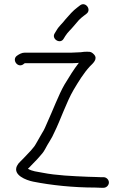

<svg xmlns="http://www.w3.org/2000/svg" viewBox="-20 -876 585 908"><path d="M281 -693 289 -706C301 -724.9 314.4 -735 329 -753L353 -781C361 -789 368.7 -795.7 376 -801L389 -811C414.4 -830.1 384.6 -870.2 359 -851L346 -841C325.6 -826.1 306.6 -804.2 290 -785C274.9 -764.4 259.2 -753.6 247 -732L239 -719C221 -692 265.3 -664.7 281 -693ZM495 -13C495 -26.2 483.2 -38 470 -38H457C448.3 -38 440 -38.3 432 -39C424 -39 412 -39.3 396 -40C324.5 -43 245.6 -46.3 182 -59C154.3 -64.3 132.7 -65.6 112 -78C116.7 -82 121.3 -86.7 126 -92C138 -105.5 151.8 -117.4 164 -132C178.7 -149.4 183.6 -152.7 194 -172C207 -197.9 225.3 -221.6 237 -250C265.3 -306.5 294.7 -394.6 328 -451C351.1 -490 375.8 -530.4 405 -562C418.8 -575.8 444.7 -596.8 424.5 -618.5C409.3 -634.8 400.3 -631 378 -631C372 -630.3 366.7 -629.7 362 -629C351.2 -629 329.8 -627 318 -627H97C83.5 -627 71 -620.1 61 -613C34.5 -595.3 61.8 -554 89 -571C91 -572.4 95.4 -577 98 -577H318C326.7 -577 335.7 -577.3 345 -578C348.3 -578 351 -578.3 353 -579C327.8 -546.6 307.1 -512.3 285 -476C258.1 -429.9 227.6 -348.5 205 -300C196.4 -280.3 189.5 -262.2 178 -245C168.2 -227.9 159 -212.5 150 -196C141.5 -180.6 138 -179.6 126 -164C113.7 -150.3 101.8 -139.1 90 -126L76 -112C69.3 -106 64 -99 60 -91C40.1 -48 103.1 -23.8 137 -17C222.7 0.1 327.4 11 430 11C438.7 11.7 447.7 12 457 12H470C483.2 12 495 0.2 495 -13Z"/></svg>

Font: HoneyBee
Style: Book
Weight: 300
Foundry: Cannot Into Space Fonts
Version: Version 0.89